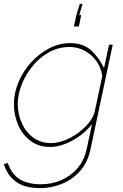

<svg xmlns="http://www.w3.org/2000/svg" viewBox="-42 -750 638 993"><path d="M166 223Q84 223 39 188.5Q-6 154 -22 99L-2 93Q18 151 60 177Q102 203 170 203Q224 203 273 182.5Q322 162 357.5 121.5Q393 81 406 22L434 -108Q392 -56 332 -23Q272 10 216 10Q158 10 116 -21.5Q74 -53 52 -103.5Q30 -154 30 -211Q30 -269 53.5 -325Q77 -381 118 -426.5Q159 -472 211.5 -499.5Q264 -527 322 -527Q389 -527 430 -489Q471 -451 496 -398L522 -519H541L426 22Q412 90 371.5 135Q331 180 276.5 201.5Q222 223 166 223ZM221 -10Q256 -10 292 -24Q328 -38 360.5 -61.5Q393 -85 416 -113Q439 -141 447 -169L487 -356Q481 -400 456.5 -434Q432 -468 396 -487.5Q360 -507 318 -507Q261 -507 212 -480Q163 -453 127 -409Q91 -365 70.5 -313.5Q50 -262 50 -213Q50 -159 71 -112.5Q92 -66 130.5 -38Q169 -10 221 -10ZM385 -730 368 -672H378L366 -613H340L353 -672L371 -730Z"/></svg>

Font: Raleway Thin
Style: Italic
Weight: 100
Italic angle: -12°
Designer: Matt McInerney, Pablo Impallari, Rodrigo Fuenzalida
Foundry: Matt McInerney, Pablo Impallari, Rodrigo Fuenzalida
Version: Version 4.026